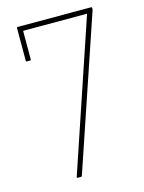

<svg xmlns="http://www.w3.org/2000/svg" viewBox="-103 -717 584 780"><g transform="rotate(-15 189.0 -327.5)"><path d="M125 0Q124 0 123 -1Q122 -2 123 -5L335 -634H66V-514Q66 -510 62 -510H49Q45 -510 45 -514V-651Q45 -655 49 -655H357Q361 -655 361 -651V-647Q361 -646 361 -644.5Q361 -643 360 -641L144 -3Q143 0 140 0Z"/></g></svg>

Font: Sofia Sans Condensed Thin
Style: Regular
Weight: 250
Version: Version 4.100